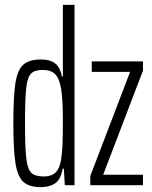

<svg xmlns="http://www.w3.org/2000/svg" viewBox="-20 -763 628 791"><path d="M35 -255Q35 -366 43.5 -420.5Q52 -475 76 -496.5Q100 -518 149 -518Q187 -518 207.5 -501.5Q228 -485 235 -448H239V-743H287V0H247L243 -68H238Q230 -23 207 -7.5Q184 8 149 8Q101 8 77 -13Q53 -34 44 -89Q35 -144 35 -255ZM231 -102Q236 -131 237.5 -165.5Q239 -200 239 -268Q239 -350 232 -396Q225 -439 207.5 -457Q190 -475 157 -475Q123 -475 108 -460Q93 -445 88 -400.5Q83 -356 83 -255Q83 -153 88.5 -109Q94 -65 109.5 -50.5Q125 -36 161 -36Q191 -36 208 -51.5Q225 -67 231 -102ZM352 0V-38L516 -467H358V-510H569V-472L405 -43H569V0Z"/></svg>

Font: Saira Ultra Condensed Light
Style: Regular
Weight: 300
Width: 1
Designer: Hector Gatti with collaboration of the Omnibus-Type team
Foundry: Omnibus-Type
Version: Version 1.001; ttfautohint (v1.8)